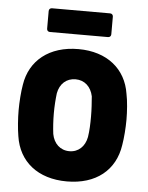

<svg xmlns="http://www.w3.org/2000/svg" viewBox="-50 -717 591 766"><g transform="rotate(5 245.0 -333.5)"><path d="M127 -580H360C367 -580 372 -585 372 -592V-663C372 -670 367 -675 360 -675H127C120 -675 115 -670 115 -663V-592C115 -585 120 -580 127 -580ZM246 8C363 8 439 -54 454 -156C459 -185 462 -226 462 -258C462 -291 459 -333 453 -361C438 -459 362 -522 247 -522C130 -522 53 -459 38 -361C33 -333 30 -291 30 -258C30 -226 33 -184 38 -155C53 -54 130 8 246 8ZM246 -113C209 -113 183 -138 176 -176C173 -200 171 -229 171 -258C171 -287 173 -315 176 -339C183 -377 209 -401 246 -401C282 -401 308 -377 316 -339C318 -315 320 -287 320 -258C320 -230 319 -201 315 -176C308 -138 282 -113 246 -113Z"/></g></svg>

Font: Barlow Semi Condensed
Style: Bold
Weight: 700
Width: 4
Designer: Jeremy Tribby
Foundry: Tribby Type
Version: Version 1.422;hotconv 1.0.109;makeotfexe 2.5.65596